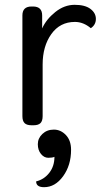

<svg xmlns="http://www.w3.org/2000/svg" viewBox="-20 -520 446 797"><path d="M111 -493H117Q155 -493 155 -456V-402Q172 -440 209.5 -470Q247 -500 290 -500Q333 -500 355.5 -483Q378 -466 378 -441.5Q378 -417 357 -403Q326 -429 291 -429Q229 -429 193 -378.5Q157 -328 157 -252V-38Q157 -18 148 -9Q139 0 119 0H111Q91 0 82 -9Q73 -18 73 -38V-456Q73 -493 111 -493ZM275 102Q275 166 242 211.5Q209 257 163 257Q130 257 130 233Q163 225 184.5 197.5Q206 170 206 131Q198 135 180.5 135Q163 135 150 119Q137 103 137 78.5Q137 54 156 36Q175 18 203.5 18Q232 18 253.5 40.5Q275 63 275 102Z"/></svg>

Font: Merge One
Style: Regular
Weight: 400
Designer: Kosal Sen
Foundry: Philatype
Version: Version 1.001